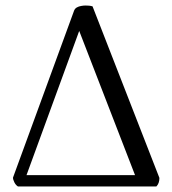

<svg xmlns="http://www.w3.org/2000/svg" viewBox="-20 -675 623 695"><path d="M45 0Q37 -5 32 -15Q27 -25 27 -32L248 -636Q251 -644 258 -648Q265 -652 274 -653.5Q283 -655 289 -655Q296 -655 302 -654.5Q308 -654 315 -652L557 -31Q557 -11 546 0ZM69 -22 55 -41H488L475 -25L259 -583H274Z"/></svg>

Font: Pitagon Serif
Style: Regular
Weight: 400
Designer: Travis Tran
Foundry: Pitagon
Version: Version 1.000;gftools[0.9.26]